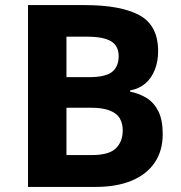

<svg xmlns="http://www.w3.org/2000/svg" viewBox="-20 -734 712 754"><path d="M312 -714Q455 -714 528 -674Q601 -634 601 -533Q601 -493 588 -460Q575 -427 550.5 -406Q526 -385 491 -379V-374Q527 -367 556 -349Q585 -331 602 -297Q619 -263 619 -207Q619 -142 587.5 -95.5Q556 -49 497 -24.5Q438 0 357 0H90V-714ZM329 -431Q395 -431 420.5 -452Q446 -473 446 -513Q446 -554 416 -572Q386 -590 321 -590H241V-431ZM241 -311V-125H340Q408 -125 435 -151.5Q462 -178 462 -222Q462 -249 450.5 -269Q439 -289 411 -300Q383 -311 335 -311Z"/></svg>

Font: Noto Sans Telugu
Style: Regular
Weight: 400
Designer: Jelle Bosma - Monotype Design Team
Foundry: Monotype Imaging Inc.
Version: Version 2.003